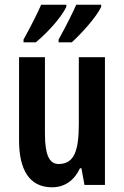

<svg xmlns="http://www.w3.org/2000/svg" viewBox="-20 -852 528 816"><path d="M410 -823V-832H304C292 -804 260 -739 229 -684V-672H285C326 -709 391 -781 410 -823ZM262 -823V-832H155C142 -802 112 -741 80 -684V-672H132C184 -715 241 -779 262 -823ZM426 -609H315V-327C315 -214 297 -155 229 -155C188 -155 171 -197 171 -284V-609H61V-255C61 -132 104 -56 201 -56C254 -56 295 -84 320 -137H326L339 -66H426Z"/></svg>

Font: Noto Sans Malayalam UI ExtraCondensed SemiBold
Style: Regular
Weight: 600
Width: 2
Designer: Jelle Bosma - Monotype Design Team
Foundry: Monotype Imaging Inc.
Version: Version 2.104